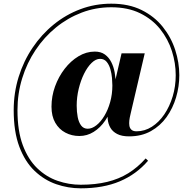

<svg xmlns="http://www.w3.org/2000/svg" viewBox="-20 -810 1050 1044"><path d="M419 214Q350.5 214 285.5 191.5Q220.5 169 168.2 119.2Q116 69.5 85.2 -12Q54.5 -93.5 54.5 -211Q54.5 -305 81.2 -391.2Q108 -477.5 156.8 -550Q205.5 -622.5 271.8 -676.5Q338 -730.5 417.5 -760.2Q497 -790 585 -790Q680 -790 749.8 -755.5Q819.5 -721 865 -664Q910.5 -607 932.8 -538.2Q955 -469.5 955 -401Q955 -340 937.5 -280.8Q920 -221.5 885.8 -173.5Q851.5 -125.5 800.5 -97Q749.5 -68.5 682 -68.5Q642 -68.5 617 -81.5Q592 -94.5 580 -115.8Q568 -137 565.8 -162Q563.5 -187 569 -210L641 -520H767L694 -208Q692 -198 688.5 -184Q685 -170 683.2 -154.8Q681.5 -139.5 683.5 -126.2Q685.5 -113 694.8 -104.5Q704 -96 722.5 -96Q767 -96 805.8 -120.8Q844.5 -145.5 873.5 -188.2Q902.5 -231 919 -285.8Q935.5 -340.5 935.5 -401Q935.5 -467 914.8 -532.2Q894 -597.5 851 -651.5Q808 -705.5 741.8 -738Q675.5 -770.5 584.5 -770.5Q500.5 -770.5 424.2 -741.5Q348 -712.5 284.2 -660.5Q220.5 -608.5 173.5 -538.2Q126.5 -468 100.8 -384.8Q75 -301.5 75 -211Q75 -98 104 -20.5Q133 57 182.2 104.5Q231.5 152 293 173.2Q354.5 194.5 419 194.5Q499 194.5 562.8 179Q626.5 163.5 677.5 132Q728.5 100.5 772 51.5L785 64Q722 137.5 631.8 175.8Q541.5 214 419 214ZM411.5 -70.5Q370 -70.5 335.5 -88.8Q301 -107 280.5 -142.5Q260 -178 260 -230Q260 -286.5 279.2 -339.8Q298.5 -393 331.5 -435.8Q364.5 -478.5 406.8 -504Q449 -529.5 495.5 -529.5Q528.5 -529.5 550.2 -513.8Q572 -498 585 -472.5Q598 -447 603.5 -416.2Q609 -385.5 609 -354.5Q609 -296 594 -244.8Q579 -193.5 552 -154.2Q525 -115 489.2 -92.8Q453.5 -70.5 411.5 -70.5ZM457 -110Q480 -110 503.8 -128.5Q527.5 -147 547.2 -179.5Q567 -212 579 -254.8Q591 -297.5 591 -345.5Q591 -361.5 589 -385.5Q587 -409.5 580.2 -433.5Q573.5 -457.5 560 -473.8Q546.5 -490 524 -490Q501 -490 478.2 -468Q455.5 -446 437.2 -409.2Q419 -372.5 408 -327.2Q397 -282 397 -235.5Q397 -202 402.5 -173.5Q408 -145 421.2 -127.5Q434.5 -110 457 -110Z"/></svg>

Font: Bodoni Moda 11pt SemiBold
Style: Regular
Weight: 600
Designer: Owen Earl
Foundry: indestructible type
Version: Version 2.004